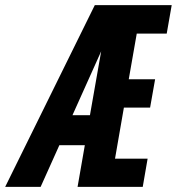

<svg xmlns="http://www.w3.org/2000/svg" viewBox="-51 -731 691 751"><path d="M507.3 0H252.4L280.8 -163.1H181.2L107.9 0H-30.8L319.8 -710.9H620.6L601.1 -599.6H483.9L452.6 -420.9H555.7L536.1 -310.1H433.6L398.9 -110.4H526.4ZM300.8 -280.3 344.7 -530.3 232.4 -280.3Z"/></svg>

Font: Roboto Mono
Style: Bold Italic
Weight: 700
Designer: Google
Version: Version 2.000985; 2015; ttfautohint (v1.3)